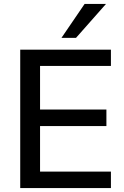

<svg xmlns="http://www.w3.org/2000/svg" viewBox="-20 -958 631 978"><path d="M83 0V-705H545V-622H184V-400H522V-316H184V-84H545V0ZM293 -765 411 -938H520L367 -765Z"/></svg>

Font: Mulish ExtraLight SemiBold
Style: Regular
Weight: 600
Version: Version 3.603